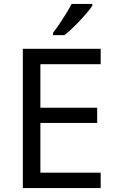

<svg xmlns="http://www.w3.org/2000/svg" viewBox="-20 -964 596 984"><path d="M496 0H97V-714H496V-635H187V-412H478V-334H187V-79H496ZM453 -934Q441 -916 416 -887.5Q391 -859 362.5 -830.5Q334 -802 310 -784H252V-796Q267 -815 284.5 -841Q302 -867 319 -894.5Q336 -922 347 -944H453Z"/></svg>

Font: Noto Sans Lydian
Style: Regular
Weight: 400
Designer: Monotype Design Team
Foundry: Monotype Imaging Inc.
Version: Version 2.002; ttfautohint (v1.8.4.7-5d5b)